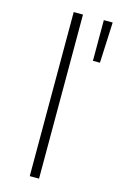

<svg xmlns="http://www.w3.org/2000/svg" viewBox="-116 -791 516 839"><g transform="rotate(15 142.5 -371.0)"><path d="M108.9 -742.2H150.9V0H108.9ZM245.1 -742.2H285.2L276.9 -558.1H245.1Z"/></g></svg>

Font: Montserrat-Arabic ExtraLight
Style: Regular
Weight: 275
Designer: Mohamed Gaber
Foundry: Kief Type Foundry
Version: Version 5.008;PS 005.008;hotconv 1.0.88;makeotf.lib2.5.64775